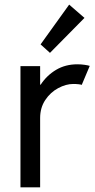

<svg xmlns="http://www.w3.org/2000/svg" viewBox="-20 -800 406 820"><path d="M67.4 -517.6H151.4V-438.5H153.8Q179.7 -478 219.5 -501.7Q259.3 -525.4 310.5 -525.4Q326.2 -525.4 341.3 -523.2Q356.4 -521 363.3 -518.6L329.1 -437.5Q326.2 -439 315.7 -440.2Q305.2 -441.4 293 -441.4Q261.7 -441.4 228.5 -423.6Q195.3 -405.8 173.3 -372.8Q151.4 -339.8 151.4 -295.9V0H67.4ZM153.3 -610.4 275.4 -780.3 340.8 -723.6 193.4 -574.2Z"/></svg>

Font: Reddit Sans Fudge
Style: Regular
Weight: 400
Designer: Stephen Hutchings
Foundry: Reddit
Version: Version 1.011